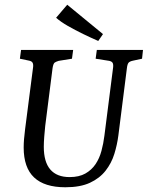

<svg xmlns="http://www.w3.org/2000/svg" viewBox="-20 -780 624 811"><path d="M256 11Q168 11 124 -30.5Q80 -72 80 -157Q80 -173 81.5 -192Q83 -211 86 -234L120 -498Q121 -510 117 -516Q113 -522 102 -524L64 -532L69 -569H289L284 -532L228 -523Q218 -520 211.5 -516Q205 -512 202 -492L171 -248Q169 -229 167 -204Q165 -179 165 -160Q165 -96 192.5 -64Q220 -32 274 -32Q314 -32 340.5 -47Q367 -62 383.5 -86.5Q400 -111 408.5 -142.5Q417 -174 421 -207L458 -497Q459 -510 455 -515.5Q451 -521 441 -523L384 -532L389 -569H584L580 -532L543 -524Q528 -521 523 -515Q518 -509 516 -492L480 -208Q475 -169 463 -130Q451 -91 426 -59Q401 -27 360 -8Q319 11 256 11ZM415 -636 395 -607Q365 -620 331 -636.5Q297 -653 266.5 -670.5Q236 -688 217 -705L264 -760Z"/></svg>

Font: Rasa
Style: Italic
Weight: 400
Italic angle: -7.10001°
Designer: Anna Giedrys (Yrsa+Rasa design), David Brezina (Yrsa art-direction, Rasa art-direction, design)
Foundry: Rosetta Type Foundry
Version: Version 2.004